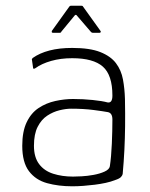

<svg xmlns="http://www.w3.org/2000/svg" viewBox="-20 -645 527 673"><path d="M233 8Q185 8 145 -3Q105 -14 81.5 -45Q58 -76 58 -134Q58 -184 73.5 -216.5Q89 -249 115.5 -266.5Q142 -284 174 -291Q206 -298 236 -298Q271 -298 305 -294.5Q339 -291 357 -286Q374 -283 374 -310Q374 -382 340.5 -411.5Q307 -441 233 -441Q193 -441 159.5 -431.5Q126 -422 104 -406Q101 -404 98.5 -404Q96 -404 96 -407L92 -435Q91 -438 92.5 -439Q94 -440 95 -442Q119 -459 153.5 -468Q188 -477 233 -477Q295 -477 331.5 -462.5Q368 -448 386.5 -423.5Q405 -399 411 -366.5Q417 -334 418 -298Q419 -245 418.5 -202.5Q418 -160 416 -119.5Q414 -79 410 -35Q409 -30 404 -24.5Q399 -19 384 -14Q369 -8 350.5 -4Q332 0 312 2.5Q292 5 272 6.5Q252 8 233 8ZM236 -26Q246 -26 266 -27Q286 -28 308 -32Q330 -36 346.5 -43.5Q363 -51 365 -62Q370 -95 372 -141Q374 -187 374 -226Q374 -249 358 -252Q342 -255 307.5 -259.5Q273 -264 229 -264Q211 -264 188.5 -258.5Q166 -253 145.5 -239.5Q125 -226 112 -200.5Q99 -175 99 -134Q99 -94 117 -70Q135 -46 166.5 -36Q198 -26 236 -26ZM166 -530Q162 -530 161.5 -532.5Q161 -535 162 -537L223 -622Q225 -625 229 -625H265Q270 -625 271 -622L332 -537Q334 -535 333 -532.5Q332 -530 329 -530H305Q301 -530 298 -534L249 -591Q246 -595 242 -591L195 -534Q194 -530 189 -530Z"/></svg>

Font: Glory Thin ExtraLight
Style: Regular
Weight: 250
Version: Version 1.011